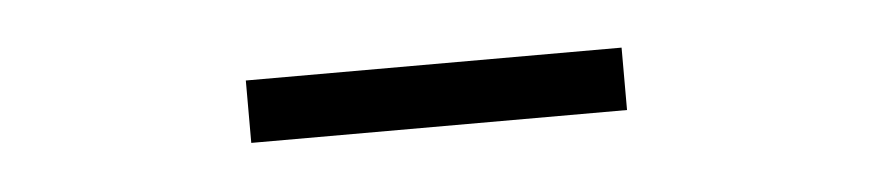

<svg xmlns="http://www.w3.org/2000/svg" viewBox="-23 -763 639 141"><g transform="rotate(-5 297.0 -693.0)"><path d="M159 -670V-716H436V-670Z"/></g></svg>

Font: Noto Sans TC Thin Light
Style: Regular
Weight: 300
Version: Version 2.004-H2;hotconv 1.0.118;makeotfexe 2.5.65603